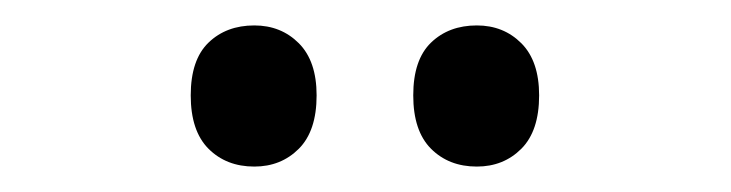

<svg xmlns="http://www.w3.org/2000/svg" viewBox="-20 -750 575 151"><path d="M130 -675Q130 -703 144 -716.5Q158 -730 180 -730Q201 -730 215 -716Q229 -702 229 -675Q229 -647 215 -633Q201 -619 180 -619Q158 -619 144 -633Q130 -647 130 -675ZM305 -675Q305 -703 319 -716.5Q333 -730 355 -730Q376 -730 390 -716Q404 -702 404 -675Q404 -647 390 -633Q376 -619 355 -619Q333 -619 319 -633Q305 -647 305 -675Z"/></svg>

Font: Noto Sans Myanmar Condensed Medium
Style: Regular
Weight: 500
Width: 3
Designer: Monotype Design Team
Foundry: Monotype Imaging Inc.
Version: Version 2.107; ttfautohint (v1.8.4.7-5d5b)